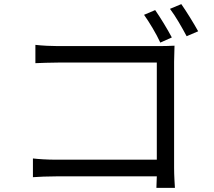

<svg xmlns="http://www.w3.org/2000/svg" viewBox="-20 -874 1040 933"><path d="M734 -825 680 -802C705 -767 740 -709 759 -667L815 -692C795 -730 758 -791 734 -825ZM861 -854 806 -831C833 -796 865 -739 887 -698L943 -722C922 -760 885 -820 861 -854ZM140 -104V-13C167 -15 212 -17 253 -17H742L740 39H830C829 23 826 -22 826 -58V-574C826 -598 828 -629 828 -652C809 -651 779 -650 754 -650H262C230 -650 186 -652 152 -656V-567C176 -568 225 -570 263 -570H742V-98H251C209 -98 165 -101 140 -104Z"/></svg>

Font: Noto Sans CJK JP
Style: Regular
Weight: 400
Designer: Ryoko NISHIZUKA 西塚涼子 (kana, bopomofo & ideographs); Paul D. Hunt (Latin, Greek & Cyrillic); Sandoll Communications 산돌커뮤니
Foundry: Adobe
Version: Version 2.004;hotconv 1.0.118;makeotfexe 2.5.65603